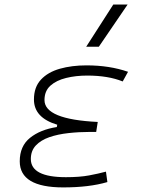

<svg xmlns="http://www.w3.org/2000/svg" viewBox="-20 -815 626 845"><path d="M258.3 9.8Q66.9 9.8 66.9 -105Q66.9 -171.9 112.1 -208.3Q157.2 -244.6 230 -255.9L231.9 -266.1Q129.4 -296.9 129.4 -377Q129.4 -431.6 160.2 -464.6Q190.9 -497.6 243.4 -512.5Q295.9 -527.3 360.8 -527.3Q461.9 -527.3 543.5 -499L520 -456.5Q456.1 -482.4 363.8 -482.4Q314 -482.4 271 -471.9Q228 -461.4 201.9 -438Q175.8 -414.6 175.8 -374.5Q175.8 -289.6 410.2 -278.3L403.3 -234.4H375.5Q327.1 -234.4 280.8 -229.2Q234.4 -224.1 197 -211.2Q159.7 -198.2 137.7 -174.8Q115.7 -151.4 115.7 -115.2Q115.7 -35.2 270 -35.2Q330.6 -35.2 372.1 -43Q413.6 -50.8 446.3 -59.6L452.6 -13.7Q372.6 9.8 258.3 9.8ZM359.4 -609.4 478.5 -794.9H541.5L415 -609.4Z"/></svg>

Font: Cascadia Code NF ExtraLight
Style: Italic
Weight: 200
Italic angle: -10°
Monospace: yes
Designer: Aaron Bell
Foundry: Saja Typeworks
Version: Version 2404.023; ttfautohint (v1.8.4)